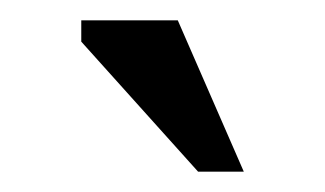

<svg xmlns="http://www.w3.org/2000/svg" viewBox="-20 -740 320 189"><path d="M220 -571H175L60 -699V-720H155Z"/></svg>

Font: PTSans
Style: Regular
Weight: 400
Designer: A.Korolkova, O.Umpeleva, V.Yefimov
Foundry: ParaType Ltd
Version: Version 2.003W OFL